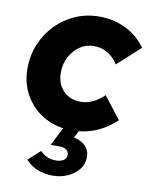

<svg xmlns="http://www.w3.org/2000/svg" viewBox="-86 -603 711 903"><g transform="rotate(10 269.0 -151.5)"><path d="M227 236Q147 236 98 183L155 131Q185 163 231 163Q254 163 267.5 153.5Q281 144 281 128Q281 113 269 104Q257 95 237 95H194L238 8Q176 -1 127.5 -35Q79 -69 51.5 -122Q24 -175 24 -240Q24 -302 46.5 -356.5Q69 -411 109 -452Q149 -493 202 -516Q255 -539 316 -539Q385 -539 443.5 -510Q502 -481 538 -429L430 -331Q386 -398 314 -398Q278 -398 248 -378Q218 -358 200 -324Q182 -290 182 -249Q182 -195 213.5 -162Q245 -129 297 -129Q356 -129 408 -180L490 -75Q412 -1 313 9L296 42Q332 49 352 70Q372 91 372 124Q372 155 352.5 180.5Q333 206 300 221Q267 236 227 236Z"/></g></svg>

Font: Red Hat Display Black
Style: Italic
Weight: 900
Italic angle: -12°
Designer: Pentagram, MCKL
Foundry: Pentagram, MCKL
Version: Version 1.023; ttfautohint (v1.8.3)